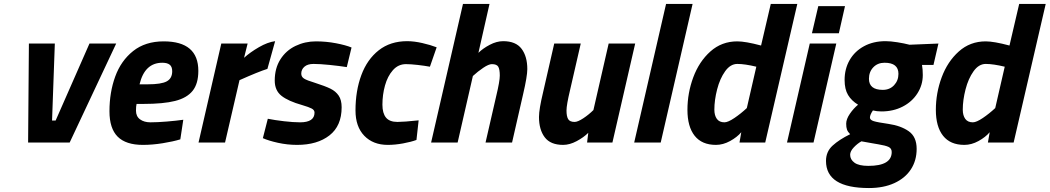

<svg xmlns="http://www.w3.org/2000/svg" viewBox="-20 -720 5303 970"><path d="M126 -500H257L243 -111H261L432 -500H567L332 0H122Z M533 -158Q533 -253 562 -333Q591 -413 652.5 -462Q714 -511 807 -511Q982 -511 982 -362Q982 -297 953 -261Q924 -225 864.5 -210Q805 -195 705 -195H670Q667 -183 667 -161Q667 -132 687.5 -117Q708 -102 740 -102Q775 -102 823 -106Q871 -110 906 -115L891 -16Q855 -5 802.5 3.5Q750 12 702 12Q616 12 574.5 -29.5Q533 -71 533 -158ZM726 -294Q795 -294 822.5 -309Q850 -324 850 -360Q850 -383 837.5 -393Q825 -403 800 -403Q711 -403 685 -294Z M1098 -500H1231L1213 -428Q1244 -456 1288 -481.5Q1332 -507 1370 -512L1331 -372Q1286 -358 1190 -315L1117 0H983Z M1308 -22 1333 -120Q1368 -113 1415 -107.5Q1462 -102 1496 -102Q1569 -102 1569 -151Q1569 -164 1555 -171.5Q1541 -179 1507 -189Q1436 -209 1402 -236Q1368 -263 1368 -313Q1368 -375 1396.5 -420Q1425 -465 1473 -488Q1521 -511 1576 -511Q1628 -511 1677.5 -501.5Q1727 -492 1756 -480L1732 -381Q1694 -387 1645 -392Q1596 -397 1564 -397Q1534 -397 1518 -383Q1502 -369 1502 -348Q1502 -332 1516 -323Q1530 -314 1573 -301Q1623 -285 1649.5 -272Q1676 -259 1691 -237Q1706 -215 1706 -178Q1706 -84 1644.5 -36Q1583 12 1481 12Q1432 12 1384.5 1.5Q1337 -9 1308 -22Z M1776 -162Q1776 -261 1805.5 -340.5Q1835 -420 1893.5 -466Q1952 -512 2037 -512Q2072 -512 2113.5 -502.5Q2155 -493 2186 -481L2152 -383Q2125 -388 2089.5 -392Q2054 -396 2031 -396Q1992 -396 1965 -365.5Q1938 -335 1925 -288Q1912 -241 1912 -191Q1912 -148 1930 -126Q1948 -104 1988 -104Q2020 -104 2095 -112L2084 -13Q2057 -3 2016.5 4.5Q1976 12 1939 12Q1865 12 1820.5 -34Q1776 -80 1776 -162Z M2319 -700H2453L2397 -453Q2419 -475 2454 -493.5Q2489 -512 2522 -512Q2586 -512 2615 -473.5Q2644 -435 2644 -371Q2644 -335 2623 -245L2567 0H2433L2487 -235Q2505 -310 2505 -338Q2505 -369 2497.5 -382.5Q2490 -396 2465 -396Q2449 -396 2421.5 -377.5Q2394 -359 2369 -336L2292 0H2158Z M2703 -129Q2703 -168 2724 -255L2780 -500H2914L2860 -265Q2842 -190 2842 -162Q2842 -132 2850.5 -118Q2859 -104 2883 -104Q2899 -104 2927 -122.5Q2955 -141 2978 -164L3055 -500H3189L3074 0H2946L2952 -49Q2929 -26 2893.5 -7Q2858 12 2825 12Q2761 12 2732 -26.5Q2703 -65 2703 -129Z M3345 -700H3479L3318 0H3184Z M3453 -165Q3453 -250 3482.5 -329.5Q3512 -409 3569 -460Q3626 -511 3705 -511Q3746 -511 3825 -490L3874 -700H4008L3846 0H3716L3725 -52Q3704 -27 3668.5 -7.5Q3633 12 3597 12Q3526 12 3489.5 -34Q3453 -80 3453 -165ZM3753 -174 3801 -383Q3743 -397 3705 -397Q3670 -397 3643.5 -360Q3617 -323 3603 -268.5Q3589 -214 3589 -166Q3589 -137 3601.5 -119.5Q3614 -102 3640 -102Q3658 -102 3690.5 -124Q3723 -146 3753 -174Z M4114 -689H4249L4218 -552H4082ZM4071 -500H4205L4090 0H3956Z M4153 93Q4153 46 4186.5 15.5Q4220 -15 4275 -42Q4263 -54 4259 -65.5Q4255 -77 4255 -95Q4255 -118 4273.5 -145Q4292 -172 4315 -191Q4282 -211 4264.5 -240Q4247 -269 4247 -316Q4247 -372 4272.5 -416.5Q4298 -461 4345 -486.5Q4392 -512 4454 -512Q4479 -512 4513.5 -506.5Q4548 -501 4575 -494L4721 -500L4696 -392H4638Q4642 -370 4642 -341Q4642 -291 4615 -248.5Q4588 -206 4540.5 -181.5Q4493 -157 4433 -157Q4410 -157 4390 -162Q4375 -140 4375 -126Q4375 -114 4394 -108Q4413 -102 4469 -94Q4531 -85 4571 -57Q4611 -29 4611 32Q4611 91 4582 135.5Q4553 180 4498.5 205Q4444 230 4370 230Q4153 230 4153 93ZM4519 -347Q4519 -403 4449 -403Q4414 -403 4392 -380Q4370 -357 4370 -322Q4370 -266 4440 -266Q4475 -266 4497 -289.5Q4519 -313 4519 -347ZM4485 48Q4485 30 4469.5 22.5Q4454 15 4417 9L4388 4Q4340 -4 4332 -6Q4312 5 4293.5 24.5Q4275 44 4275 62Q4275 86 4297 102Q4319 118 4367 118Q4485 118 4485 48Z M4708 -165Q4708 -250 4737.5 -329.5Q4767 -409 4824 -460Q4881 -511 4960 -511Q5001 -511 5080 -490L5129 -700H5263L5101 0H4971L4980 -52Q4959 -27 4923.5 -7.5Q4888 12 4852 12Q4781 12 4744.5 -34Q4708 -80 4708 -165ZM5008 -174 5056 -383Q4998 -397 4960 -397Q4925 -397 4898.5 -360Q4872 -323 4858 -268.5Q4844 -214 4844 -166Q4844 -137 4856.5 -119.5Q4869 -102 4895 -102Q4913 -102 4945.5 -124Q4978 -146 5008 -174Z"/></svg>

Font: Cairo
Style: Bold Italic
Weight: 700
Italic angle: -13°
Designer: Mohamed Gaber, Accademia di Belle Arti di Urbino and others
Foundry: Kief Type Foundry, Accademia di Belle Arti di Urbino and others
Version: Version 3.011